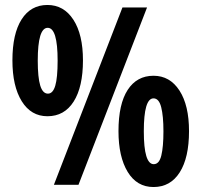

<svg xmlns="http://www.w3.org/2000/svg" viewBox="-20 -744 811 773"><path d="M171 -724Q237 -724 275.5 -664.5Q314 -605 314 -501Q314 -394 276.5 -335Q239 -276 171 -276Q105 -276 67.5 -336.5Q30 -397 30 -501Q30 -608 67 -666Q104 -724 171 -724ZM572 -714 296 0H197L473 -714ZM172 -632Q132 -632 132 -500Q132 -432 142 -399.5Q152 -367 173 -367Q193 -367 202.5 -399Q212 -431 212 -500Q212 -632 172 -632ZM598 -439Q664 -439 702.5 -379.5Q741 -320 741 -216Q741 -109 703.5 -50Q666 9 598 9Q531 9 494 -52Q457 -113 457 -216Q457 -325 494 -382Q531 -439 598 -439ZM598 -348Q559 -348 559 -215Q559 -83 599 -83Q621 -83 629.5 -118Q638 -153 638 -215Q638 -277 629 -312.5Q620 -348 598 -348Z"/></svg>

Font: Noto Sans Myanmar ExtraCondensed
Style: Bold
Weight: 700
Width: 2
Designer: Monotype Design Team
Foundry: Monotype Imaging Inc.
Version: Version 2.107; ttfautohint (v1.8.4.7-5d5b)